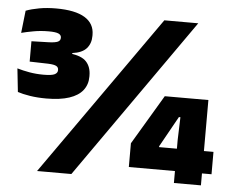

<svg xmlns="http://www.w3.org/2000/svg" viewBox="-48 -704 921 761"><g transform="rotate(5 412.0 -324.0)"><path d="M137 -289.5Q102 -289.5 72 -294.2Q42 -299 23 -305.5L13 -398.5Q35 -392 61.8 -387.2Q88.5 -382.5 117.5 -382.5Q151 -382.5 162.5 -388.5Q174 -394.5 174 -405V-406.5Q174 -411.5 172 -415.2Q170 -419 165.5 -421.5Q161 -424 153.2 -425.5Q145.5 -427 133.5 -427.5L59 -429.5V-510.5L129 -512.5Q153.5 -513.5 163.8 -518.2Q174 -523 174 -534V-535Q174 -545.5 162.8 -550.5Q151.5 -555.5 124 -555.5Q91.5 -555.5 63 -550.2Q34.5 -545 15.5 -540L25.5 -629Q48 -637.5 78.5 -643Q109 -648.5 145 -648.5Q221.5 -648.5 259.8 -625Q298 -601.5 298 -557V-552.5Q298 -522 280.5 -502.5Q263 -483 224.5 -478V-464L216 -475.5Q262 -470.5 281 -449.8Q300 -429 300 -395V-390Q300 -359 282.2 -336.2Q264.5 -313.5 228.2 -301.5Q192 -289.5 137 -289.5ZM126 0 576.5 -639H711.5L262.5 0ZM670.5 0V-172L673.5 -262H667.5L599.5 -140V-105.5L550.5 -136.5H816V-47.5H487V-142L604.5 -339.5H778V0Z"/></g></svg>

Font: Anek Telugu ExtraBold
Style: Regular
Weight: 800
Designer: Omkar Bhoir (Telugu), Yesha Goshar (Latin)
Foundry: Ek Type
Version: Version 1.003